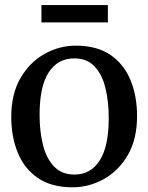

<svg xmlns="http://www.w3.org/2000/svg" viewBox="-20 -746 600 776"><path d="M25.5 -273.5Q25.5 -366.5 63 -430.8Q100.5 -495 160.2 -528.2Q220 -561.5 286 -561.5Q372 -561.5 426.8 -523.8Q481.5 -486 507.8 -421.5Q534 -357 534 -277Q534 -183.5 496.5 -119.2Q459 -55 399.2 -22Q339.5 11 273.5 11Q187.5 11 132.8 -26.8Q78 -64.5 51.8 -129Q25.5 -193.5 25.5 -273.5ZM280.5 -40.5Q346.5 -40.5 383 -97.5Q419.5 -154.5 419.5 -268.5Q419.5 -336 406 -390.8Q392.5 -445.5 362 -477.8Q331.5 -510 280.5 -510Q213.5 -510 176.8 -453.5Q140 -397 140 -282Q140 -214 154 -159.2Q168 -104.5 199 -72.5Q230 -40.5 280.5 -40.5ZM416 -725.5V-655.5H147.5V-725.5Z"/></svg>

Font: Merriweather Text
Style: Regular
Weight: 400
Designer: Eben Sorkin
Foundry: Eben Sorkin
Version: Version 2.100; ttfautohint (v1.7.19-72a1) -l 8 -r 50 -G 200 